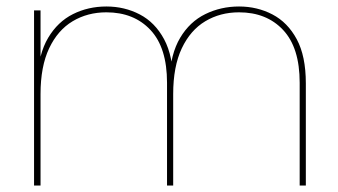

<svg xmlns="http://www.w3.org/2000/svg" viewBox="-20 -572 1043 592"><path d="M85 0V-540H105V0ZM495 0V-317Q495 -425 444 -479.5Q393 -534 308 -534Q250 -534 204 -506.5Q158 -479 131.5 -423Q105 -367 105 -282L95 -327Q99 -406 128.5 -455.5Q158 -505 205 -528.5Q252 -552 308 -552Q364 -552 411 -527.5Q458 -503 486 -451Q514 -399 514 -315V0ZM904 0V-317Q904 -425 853 -479.5Q802 -534 717 -534Q659 -534 613 -506.5Q567 -479 540.5 -423Q514 -367 514 -282L502 -327Q506 -406 535.5 -455.5Q565 -505 613 -528.5Q661 -552 717 -552Q773 -552 820 -527.5Q867 -503 895 -451Q923 -399 923 -315V0Z"/></svg>

Font: Poppins Variable
Style: Regular
Weight: 100
Designer: Jonny Pinhorn
Foundry: Indian Type Foundry
Version: Version 6.000